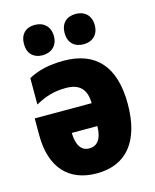

<svg xmlns="http://www.w3.org/2000/svg" viewBox="-116 -846 755 935"><g transform="rotate(-15 261.5 -378.5)"><path d="M75 -690C75 -641 105 -614 149 -614C194 -614 226 -642 226 -690C226 -739 194 -767 149 -767C105 -767 75 -740 75 -690ZM280 -690C280 -642 310 -614 356 -614C401 -614 432 -642 432 -690C432 -739 401 -767 356 -767C310 -767 280 -740 280 -690ZM240 -562C167 -562 111 -549 62 -522V-389C116 -419 160 -431 217 -431C285 -431 318 -397 319 -327H32V-242C32 -78 115 10 256 10C404 10 488 -89 488 -279C488 -467 402 -562 240 -562ZM188 -212H317C316 -143 289 -117 251 -117C213 -117 189 -148 188 -212Z"/></g></svg>

Font: Noto Sans Condensed Black
Style: Regular
Weight: 900
Width: 3
Designer: Monotype Design Team
Foundry: Monotype Imaging Inc.
Version: Version 2.013